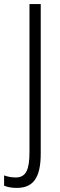

<svg xmlns="http://www.w3.org/2000/svg" viewBox="-67 -734 292 938"><path d="M15 184C95 184 132 135 132 16V-714H77V9C77 93 61 133 10 133C-11 133 -30 129 -47 123V173C-29 181 -8 184 15 184Z"/></svg>

Font: Noto Sans UI Condensed Light
Style: Regular
Weight: 300
Width: 3
Designer: Monotype Design Team
Foundry: Monotype Imaging Inc.
Version: Version 1.901